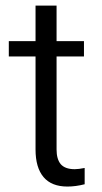

<svg xmlns="http://www.w3.org/2000/svg" viewBox="-20 -669 367 691"><path d="M183.6 -648.9V-528.3V-521H190.9H282.2V-465.8H190.9H183.6V-458.5V-130.9Q183.6 -96.7 198.2 -78.6Q213.9 -60.1 249 -60.1Q262.7 -60.1 284.7 -64.5V-5.9Q252.4 2.4 222.7 2.4Q165.5 2.4 136.7 -31.7Q107.9 -65.9 107.9 -130.9V-458.5V-465.8H100.6H11.7V-521H100.6H107.9V-528.3V-648.9Z"/></svg>

Font: Vazir Light FD
Style: Light-FD
Weight: 300
Designer: Saber Rastikerdar
Foundry: Saber Rastikerdar
Version: Version 30.1.0